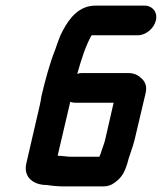

<svg xmlns="http://www.w3.org/2000/svg" viewBox="-20 -683 578 686"><path d="M198 -126C194 -126 190 -126 186 -127L231 -319C237 -317 242 -316 248 -316H386L356 -185C352 -167 345 -153 340 -135L335 -123H234C221 -123 210 -125 198 -126ZM537 -610C544 -639 525 -663 496 -663H322C263 -663 229 -620 204 -573C193 -553 185 -528 177 -505C157 -455 141 -394 128 -339C126 -326 124 -314 121 -302L74 -99C63 -51 98 -22 147 -22C166 -19 188 -17 211 -17H350C364 -17 377 -21 389 -30C413 -47 423 -63 434 -96C441 -126 454 -154 461 -184L500 -349C506 -373 500 -392 482 -406C470 -417 455 -422 440 -422H272C267 -422 261 -421 256 -419C270 -469 285 -517 307 -557H472C501 -557 530 -581 537 -610Z"/></svg>

Font: Electronic
Style: HvIt
Weight: 900
Version: Version 1.011